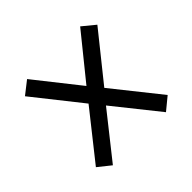

<svg xmlns="http://www.w3.org/2000/svg" viewBox="-111 -682 647 647"><g transform="rotate(-45 212.5 -358.0)"><path d="M88 -153 43 -189 177 -358 43 -527 89 -563 214 -405 341 -562 386 -525 252 -358 386 -190 341 -153 214 -312Z"/></g></svg>

Font: Noto Serif ExtraCondensed Medium
Style: Regular
Weight: 500
Width: 2
Designer: Monotype Design Team
Foundry: Monotype Imaging Inc.
Version: Version 2.015